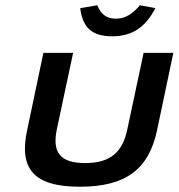

<svg xmlns="http://www.w3.org/2000/svg" viewBox="-20 -701 679 730"><path d="M83 -205C52 -60 107 9 284 9C461 9 546 -60 577 -205L639 -500H526L464 -209C446 -122 399 -81 304 -81C208 -81 178 -122 196 -209L258 -500H145ZM285 -670 350 -681C364 -646 386 -630 420 -630C455 -630 482 -646 512 -681L571 -670C532 -596 482 -563 406 -563C330 -563 294 -596 285 -670Z"/></svg>

Font: LT Wave Medium
Style: Italic
Weight: 500
Designer: Daniel Lyons
Version: Version 2.5 (Glyphs App)